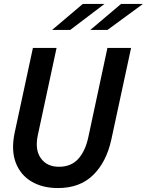

<svg xmlns="http://www.w3.org/2000/svg" viewBox="-20 -943 745 974"><path d="M274 11Q196 11 140 -22Q84 -55 60 -117.5Q36 -180 54 -268L147 -700H267L172 -258Q156 -184 187 -140.5Q218 -97 279 -97Q341 -97 377 -137Q413 -177 428 -247L525 -700H645L545 -236Q520 -121 452.5 -55Q385 11 274 11ZM244 -791 400 -923H510L336 -791ZM438 -791 594 -923H705L525 -791Z"/></svg>

Font: Red Hat Mono Medium
Style: Italic
Weight: 500
Italic angle: -12°
Monospace: yes
Designer: Pentagram, MCKL
Foundry: Pentagram, MCKL
Version: Version 1.023; ttfautohint (v1.8.3)